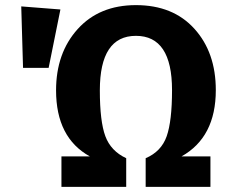

<svg xmlns="http://www.w3.org/2000/svg" viewBox="-20 -730 896 750"><path d="M511 -710Q656 -710 739.5 -617.5Q823 -525 823 -378Q823 -194 689 -119H802V0H549V-112Q610 -138 631 -197.5Q652 -257 652 -378Q652 -590 511 -590Q370 -590 370 -377Q370 -256 391.5 -198Q413 -140 473 -112V0H220V-119H331Q199 -192 199 -377Q199 -523 283.5 -616.5Q368 -710 511 -710ZM63 -705 216 -693 170 -465H70Z"/></svg>

Font: Fira Sans
Style: Bold
Weight: 700
Designer: bBox Type GmbH & Carrois Corporate GbR & Edenspiekermann AG
Foundry: bBox Type GmbH & Carrois Corporate GbR & Edenspiekermann AG
Version: Version 4.301;PS 004.301;hotconv 1.0.88;makeotf.lib2.5.64775